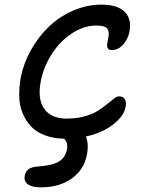

<svg xmlns="http://www.w3.org/2000/svg" viewBox="-20 -681 616 821"><path d="M154.8 120.1Q116.7 120.1 98.9 106.9Q81.1 93.8 85.9 69.8Q89.8 51.3 102.5 42Q115.2 32.7 144 30.8Q205.1 26.4 232.2 9.5Q259.3 -7.3 266.1 -41Q272 -71.8 253.9 -87.9Q207.5 -88.9 171.1 -102.8Q134.8 -116.7 112.3 -140.9Q89.8 -165 76.4 -197.8Q63 -230.5 62.3 -269Q61.5 -307.6 68.8 -350.1Q81.1 -411.6 113 -468.3Q145 -524.9 189.7 -567.6Q234.4 -610.4 293 -635.7Q351.6 -661.1 413.1 -661.1Q483.9 -661.1 514.2 -629.4Q544.4 -597.7 533.2 -543.9Q526.9 -512.7 505.9 -489.7Q484.9 -466.8 458 -466.8Q445.8 -466.8 441.4 -474.1Q437 -481.4 438 -490.5Q439 -499.5 442.4 -515.6Q443.4 -520 443.8 -522Q448.2 -545.4 438.5 -558.6Q428.7 -571.8 392.1 -571.8Q337.9 -571.8 286.9 -537.8Q235.8 -503.9 201.4 -450Q167 -396 154.8 -335.9Q139.2 -258.3 168.9 -216.1Q198.7 -173.8 265.1 -173.8Q306.6 -173.8 341.8 -183.6Q377 -193.4 398.9 -207.5Q420.9 -221.7 437.7 -235.6Q454.6 -249.5 467.3 -259.3Q480 -269 488.8 -269Q507.8 -269 514.6 -255.4Q521.5 -241.7 516.1 -220.2Q510.3 -186 465.1 -149.7Q419.9 -113.3 347.2 -97.2Q360.8 -64 351.1 -17.1Q338.9 44.9 286.4 82.5Q233.9 120.1 154.8 120.1Z"/></svg>

Font: Shantell Sans Irregular Bouncy
Style: Italic
Weight: 400
Italic angle: -11.31°
Designer: Stephen Nixon, Anya Danilova, Shantell Martin
Foundry: Arrow Type
Version: Version 1.006;[9816181b4]